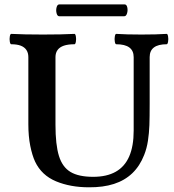

<svg xmlns="http://www.w3.org/2000/svg" viewBox="-20 -816 770 850"><path d="M135.3 -100.6Q122.6 -127.9 114 -170.2Q105.5 -212.4 105.5 -266.1V-563Q105.5 -582 96.9 -594.7Q88.4 -607.4 71.8 -613.8Q55.2 -620.1 29.8 -620.1Q25.4 -620.1 23.4 -631.6Q21.5 -643.1 23.4 -654.5Q25.4 -666 29.8 -666Q85.9 -663.1 169.9 -663.1Q253.9 -663.1 309.6 -666Q314 -666 315.9 -654.5Q317.9 -643.1 315.9 -631.6Q314 -620.1 309.6 -620.1Q281.2 -620.1 262.7 -613.8Q244.1 -607.4 234.9 -594.7Q225.6 -582 225.6 -563V-263.7Q225.6 -174.8 241 -125.5Q256.3 -76.2 292.2 -54.7Q328.1 -33.2 392.6 -33.2Q452.6 -33.2 492.4 -55.7Q532.2 -78.1 552 -123.5Q571.8 -168.9 571.8 -237.8V-563Q571.8 -620.1 494.6 -620.1Q490.2 -620.1 488.3 -631.6Q486.3 -643.1 488.3 -654.5Q490.2 -666 494.6 -666Q539.1 -663.1 606.4 -663.1Q673.3 -663.1 717.8 -666Q722.2 -666 724.1 -654.5Q726.1 -643.1 724.1 -631.6Q722.2 -620.1 717.8 -620.1Q642.6 -620.1 642.6 -563V-356Q642.6 -296.9 641.4 -262Q640.1 -227.1 635 -193.1Q629.9 -159.2 618.2 -129.9Q599.1 -81.1 565.7 -49.1Q532.2 -17.1 484.4 -1.7Q436.5 13.7 373.5 13.2Q291.5 13.2 227.8 -13.4Q164.1 -40 135.3 -100.6ZM242.2 -796.4H532.2Q540.5 -796.4 543.5 -783.2Q546.4 -770 542.5 -757.1Q538.6 -744.1 530.3 -744.1H242.2Q233.9 -744.1 230.5 -757.3Q227.1 -770.5 230.5 -783.4Q233.9 -796.4 242.2 -796.4Z"/></svg>

Font: Junicode Two Beta VF
Style: Regular
Weight: 400
Designer: Peter S. Baker
Foundry: Briery Creek Software
Version: Version 1.031 beta; ttfautohint (v1.8.1.43-b0c9)